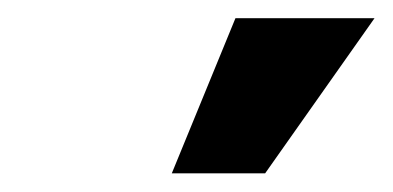

<svg xmlns="http://www.w3.org/2000/svg" viewBox="-20 -802 428 209"><path d="M167 -613.3 236.3 -782.2H387.7L268.6 -613.3Z"/></svg>

Font: Roboto Black
Style: Italic
Weight: 900
Italic angle: -12°
Designer: Christian Robertson
Foundry: Google
Version: Version 3.0; 2020